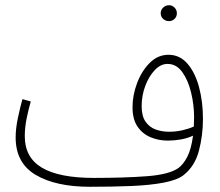

<svg xmlns="http://www.w3.org/2000/svg" viewBox="-20 -695 845 736"><path d="M325 21Q194 21 117 -24.5Q40 -70 40 -168Q40 -202 48.5 -242.5Q57 -283 66 -315L98 -306Q90 -279 82.5 -243Q75 -207 75 -173Q75 -91 141 -52Q207 -13 340 -13Q457 -13 543 -19.5Q629 -26 664 -51Q683 -65 698 -94Q713 -123 720 -175Q699 -165 673.5 -160.5Q648 -156 623 -156Q588 -156 557 -169Q526 -182 507 -210Q488 -238 488 -284Q488 -330 505.5 -376.5Q523 -423 554 -454Q585 -485 626 -485Q669 -485 698.5 -451Q728 -417 743 -361Q758 -305 758 -239Q758 -176 742.5 -117Q727 -58 684 -24Q660 -5 608 5Q556 15 483.5 18Q411 21 325 21ZM523 -288Q523 -250 538 -228.5Q553 -207 577 -198.5Q601 -190 628 -190Q654 -190 678.5 -195.5Q703 -201 723 -210Q724 -227 724 -245Q724 -293 712.5 -340.5Q701 -388 678.5 -419Q656 -450 622 -450Q596 -450 573.5 -426.5Q551 -403 537 -366Q523 -329 523 -288ZM628 -614Q615 -614 605.5 -622.5Q596 -631 596 -644Q596 -657 605.5 -666Q615 -675 628 -675Q640 -675 649 -666Q658 -657 658 -644Q658 -631 649 -622.5Q640 -614 628 -614Z"/></svg>

Font: Noto Sans Arabic Cond ExtLt
Style: Regular
Weight: 200
Width: 3
Designer: Monotype Design Team, Nadine Chahine, Nizar Qandah and Khaled Hosny
Foundry: Monotype Imaging Inc.
Version: Version 2.012; ttfautohint (v1.8.4.7-5d5b)